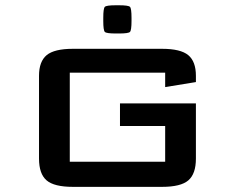

<svg xmlns="http://www.w3.org/2000/svg" viewBox="-20 -727 902 747"><path d="M430.7 -596.7Q394 -596.7 387.9 -602.8Q381.8 -608.9 381.8 -645.5V-657.7Q381.8 -694.3 387.9 -700.4Q394 -706.5 430.7 -706.5H442.9Q479.5 -706.5 485.6 -700.4Q491.7 -694.3 491.7 -657.7V-645.5Q491.7 -608.9 485.6 -602.8Q479.5 -596.7 442.9 -596.7ZM742.2 -324.7V-109.9Q742.2 -50.8 712.9 -25.4Q683.6 0 610.4 0H263.7Q190.4 0 161.1 -25.4Q131.8 -50.8 131.8 -109.9V-432.1Q131.8 -487.8 161.6 -512.5Q191.4 -537.1 263.7 -537.1H610.4Q682.6 -537.1 712.4 -512.5Q742.2 -487.8 742.2 -432.1V-407.7L622.6 -388.2V-444.3H251.5V-97.7H622.6V-236.8H446.8V-324.7Z"/></svg>

Font: Squarish Sans CT
Style: RegularSC
Weight: 400
Version: Version 0.9